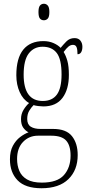

<svg xmlns="http://www.w3.org/2000/svg" viewBox="-20 -762 474 1023"><path d="M201 241Q115 241 74 199Q33 157 33 87Q33 44 48.5 15Q64 -14 87 -31.5Q110 -49 132 -57Q116 -65 104 -81.5Q92 -98 92 -128Q92 -155 105.5 -177Q119 -199 135 -213Q103 -231 85 -271Q67 -311 67 -361Q67 -452 104 -497.5Q141 -543 211 -543Q241 -543 265 -532.5Q289 -522 303 -507Q316 -523 333.5 -541Q351 -559 377 -559Q398 -559 408.5 -545.5Q419 -532 419 -513Q419 -495 412.5 -484Q406 -473 393 -473Q393 -498 388 -510.5Q383 -523 369 -523Q356 -523 345 -514Q334 -505 319 -485Q331 -466 339 -437.5Q347 -409 347 -363Q347 -286 313 -240.5Q279 -195 211 -195Q200 -195 183.5 -197Q167 -199 159 -202Q146 -189 135.5 -171.5Q125 -154 125 -128Q125 -99 144 -87Q163 -75 196 -75H263Q333 -75 363.5 -36.5Q394 2 394 64Q394 144 344.5 192.5Q295 241 201 241ZM208 -224Q258 -224 283 -258Q308 -292 308 -365Q308 -446 282.5 -479.5Q257 -513 207 -513Q161 -513 133.5 -477.5Q106 -442 106 -364Q106 -224 208 -224ZM203 211Q285 211 320.5 171Q356 131 356 67Q356 13 332.5 -13Q309 -39 253 -39H182Q135 -39 103 -6Q71 27 71 85Q71 120 83 148.5Q95 177 124 194Q153 211 203 211ZM214 -654Q201 -654 193 -663Q185 -672 185 -698Q185 -723 193 -732.5Q201 -742 214 -742Q226 -742 234.5 -732.5Q243 -723 243 -698Q243 -672 234.5 -663Q226 -654 214 -654Z"/></svg>

Font: Noto Serif Bengali Condensed ExtraLight
Style: Regular
Weight: 200
Width: 3
Designer: Juan Bruce, Universal Thirst, Indian Type Foundry and the Monotype Design Team.
Foundry: Monotype Imaging Inc.
Version: Version 2.003; ttfautohint (v1.8.4.7-5d5b)